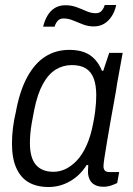

<svg xmlns="http://www.w3.org/2000/svg" viewBox="-20 -738 533 770"><path d="M175 12Q128 12 95.5 -6.5Q63 -25 45.5 -64Q28 -103 28 -162Q28 -193 32 -225.5Q36 -258 44 -291Q59 -373 89 -428.5Q119 -484 161.5 -511Q204 -538 258 -538Q293 -538 318 -528.5Q343 -519 360.5 -500Q378 -481 389 -454H394L418 -526H472L450 -405Q446 -376 438.5 -336Q431 -296 423.5 -253Q416 -210 409.5 -171.5Q403 -133 399 -106.5Q395 -80 395 -72Q395 -60 400.5 -54Q406 -48 419 -48H458L450 -4Q440 1 425.5 6Q411 11 394 11Q368 11 352 -2Q336 -15 333 -42Q333 -49 333 -57.5Q333 -66 334 -75L328 -77Q302 -35 261.5 -11.5Q221 12 175 12ZM195 -49Q219 -49 242.5 -60Q266 -71 288 -94Q310 -117 327 -154.5Q344 -192 354 -245Q359 -271 361.5 -290.5Q364 -310 365 -326Q366 -342 366 -356Q366 -396 356 -423Q346 -450 324.5 -463.5Q303 -477 268 -477Q233 -477 203.5 -459Q174 -441 152 -401Q130 -361 117 -296Q111 -266 107 -242.5Q103 -219 101.5 -200Q100 -181 100 -164Q100 -105 124 -77Q148 -49 195 -49ZM153 -631Q159 -656 170.5 -675.5Q182 -695 200 -706Q218 -717 242 -717Q266 -717 286.5 -709.5Q307 -702 326 -693.5Q345 -685 364 -685Q379 -685 387.5 -694.5Q396 -704 400 -718H446Q441 -693 428.5 -673.5Q416 -654 398 -643Q380 -632 356 -632Q334 -632 313 -640Q292 -648 273 -656Q254 -664 235 -664Q220 -664 211.5 -654.5Q203 -645 199 -631Z"/></svg>

Font: Archivo SemiCondensed Light
Style: Italic
Weight: 300
Width: 4
Italic angle: -10°
Designer: Hector Gatti
Foundry: Omnibus-Type
Version: Version 2.001